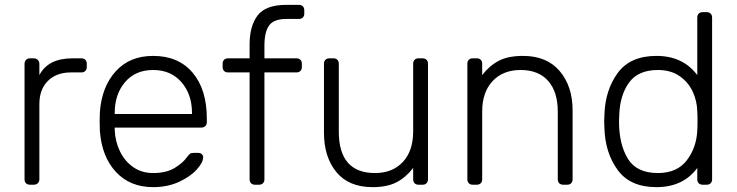

<svg xmlns="http://www.w3.org/2000/svg" viewBox="-20 -760 3032 790"><path d="M315 -520Q325 -520 331 -514Q337 -508 337 -498V-484Q337 -474 331 -468Q325 -462 315 -462H272Q212 -462 177 -427Q142 -392 142 -332V-22Q142 -12 135.5 -6Q129 0 119 0H103Q93 0 87 -6Q81 -12 81 -22V-497Q81 -507 87 -513.5Q93 -520 103 -520H119Q129 -520 135.5 -513.5Q142 -507 142 -497V-451Q178 -520 278 -520Z M831 -272V-257Q831 -247 824.5 -241Q818 -235 808 -235H452V-225Q454 -178 473.5 -137.5Q493 -97 528 -72.5Q563 -48 610 -48Q665 -48 699.5 -69.5Q734 -91 749 -113Q758 -125 762.5 -128Q767 -131 779 -131H795Q804 -131 810 -126Q816 -121 816 -113Q816 -92 789.5 -62.5Q763 -33 716 -11.5Q669 10 610 10Q515 10 457 -52.5Q399 -115 391 -220L390 -260L391 -300Q399 -404 456.5 -467Q514 -530 610 -530Q714 -530 772.5 -461Q831 -392 831 -272ZM770 -291V-295Q770 -372 726.5 -422Q683 -472 610 -472Q537 -472 494.5 -422Q452 -372 452 -295V-291Z M1200 -520Q1210 -520 1216 -514Q1222 -508 1222 -498V-484Q1222 -474 1216 -468Q1210 -462 1200 -462H1068V-22Q1068 -12 1062 -6Q1056 0 1046 0H1029Q1019 0 1013 -6Q1007 -12 1007 -22V-462H918Q908 -462 902 -468Q896 -474 896 -484V-498Q896 -508 902 -514Q908 -520 918 -520H1007V-577Q1007 -653 1040 -696.5Q1073 -740 1158 -740H1210Q1220 -740 1226 -734Q1232 -728 1232 -718V-704Q1232 -694 1226 -688Q1220 -682 1210 -682H1158Q1107 -682 1087.5 -655.5Q1068 -629 1068 -572V-520Z M1335 -520H1352Q1362 -520 1368 -514Q1374 -508 1374 -498V-219Q1374 -48 1523 -48Q1595 -48 1637.5 -93.5Q1680 -139 1680 -219V-498Q1680 -508 1686 -514Q1692 -520 1702 -520H1719Q1729 -520 1735 -514Q1741 -508 1741 -498V-22Q1741 -12 1735 -6Q1729 0 1719 0H1702Q1692 0 1686 -6Q1680 -12 1680 -22V-69Q1650 -30 1611.5 -10Q1573 10 1513 10Q1415 10 1364 -52Q1313 -114 1313 -214V-498Q1313 -508 1319 -514Q1325 -520 1335 -520Z M2314 0H2297Q2287 0 2281 -6Q2275 -12 2275 -22V-301Q2275 -382 2235.5 -427Q2196 -472 2122 -472Q2050 -472 2007 -426.5Q1964 -381 1964 -301V-22Q1964 -12 1958 -6Q1952 0 1942 0H1925Q1915 0 1909 -6Q1903 -12 1903 -22V-498Q1903 -508 1909 -514Q1915 -520 1925 -520H1942Q1952 -520 1958 -514Q1964 -508 1964 -498V-451Q1994 -490 2032.5 -510Q2071 -530 2132 -530Q2230 -530 2283 -467.5Q2336 -405 2336 -306V-22Q2336 -12 2330 -6Q2324 0 2314 0Z M2849 -688Q2849 -698 2855 -704Q2861 -710 2871 -710H2888Q2898 -710 2904 -704Q2910 -698 2910 -688V-22Q2910 -12 2904 -6Q2898 0 2888 0H2871Q2861 0 2855 -6Q2849 -12 2849 -22V-69Q2791 10 2681 10Q2573 10 2521.5 -60.5Q2470 -131 2467 -232L2466 -260L2467 -288Q2470 -389 2521.5 -459.5Q2573 -530 2681 -530Q2790 -530 2849 -451ZM2687 -472Q2606 -472 2568.5 -420.5Q2531 -369 2528 -288L2527 -260Q2527 -167 2563 -107.5Q2599 -48 2687 -48Q2766 -48 2806 -100.5Q2846 -153 2849 -224Q2850 -234 2850 -263Q2850 -292 2849 -302Q2848 -345 2830 -383.5Q2812 -422 2776 -447Q2740 -472 2687 -472Z"/></svg>

Font: Rubik
Style: Regular
Weight: 300
Designer: Hubert & Fischer
Foundry: Hubert & Fischer
Version: Version 1.100